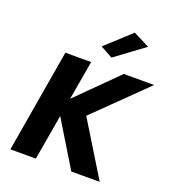

<svg xmlns="http://www.w3.org/2000/svg" viewBox="-169 -1099 1103 1226"><g transform="rotate(20 382.5 -486.0)"><path d="M162 -700 43 0H216L337 -700ZM559 -700 230 -373 457 0H650L425 -367L765 -700ZM645 -916 535 -972 366 -817 449 -771Z"/></g></svg>

Font: Jost
Style: Bold Italic
Weight: 700
Italic angle: -5°
Version: Version 3.710